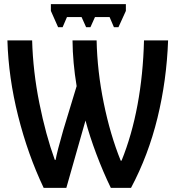

<svg xmlns="http://www.w3.org/2000/svg" viewBox="-20 -910 852 932"><path d="M16 -714H136Q140 -564 171 -409.5Q202 -255 246 -134H250Q257 -174 287 -278L352 -492Q333 -606 332 -714H449Q452 -565 483.5 -410.5Q515 -256 566 -130H570Q620 -253 647.5 -401Q675 -549 679 -714H796Q789 -520 744.5 -338Q700 -156 616 2H518Q481 -74 448 -161.5Q415 -249 395 -325L302 2H192Q115 -160 68 -347Q21 -534 16 -714ZM591 -857 555 -778H533L512 -827H441L419 -778H398L376 -827H305L284 -778H262L227 -857V-890H591Z"/></svg>

Font: Noto Sans Display Medium Narrow
Style: Regular
Weight: 500
Width: 4
Designer: Monotype Design team
Foundry: Monotype Imaging Inc.
Version: Version 1.000